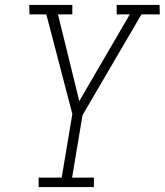

<svg xmlns="http://www.w3.org/2000/svg" viewBox="-20 -755 665 775"><path d="M136 0V-38H229L272 -295L167 -697H99L98 -735H272V-697H214L300 -347L504 -697H451V-735H624L625 -697H551L313 -290L271 -38H359V0Z"/></svg>

Font: Iosevka Etoile Extralight
Style: Italic
Weight: 200
Italic angle: -9°
Designer: Belleve Invis
Foundry: Belleve Invis
Version: Version 22.1.2; ttfautohint (v1.8.4)